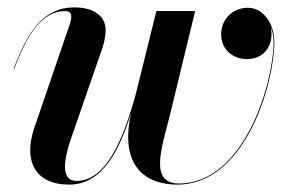

<svg xmlns="http://www.w3.org/2000/svg" viewBox="-20 -490 788 520"><path d="M173 -116.5 258 -362C262.5 -375.5 266 -394.5 266 -409.5C266 -445 236 -470 181.5 -470C97 -470 55 -404 17 -304L18.5 -303.5C54 -398.5 94.5 -460 156 -460C167 -460 173 -455 173 -445C173 -439 171 -430.5 169 -424.5L72 -141C44 -55.5 73.5 10 167.5 10C256.5 10 303 -80.5 335.5 -185.5C302.5 -41.5 372.5 10 460.5 10C645.5 10 723 -266 723 -376.5C723 -427 692 -469 651.5 -469C609.5 -469 579 -437.5 579 -397C579 -357 609 -330 649 -330C687 -330 715.5 -355.5 715.5 -399.5C715.5 -405.5 714.5 -412 712.5 -418.5C718 -406 721 -391.5 721 -376.5C721 -267.5 642.5 7 464.5 7C383 7 418.5 -91.5 439.5 -175.5L508.5 -460H403.5L348.5 -238C312.5 -106 265.5 0 187.5 0C151.5 0 146 -38 173 -116.5Z"/></svg>

Font: Bodoni* 96pt Medium
Style: Italic
Weight: 500
Italic angle: -13°
Version: Version 2.3